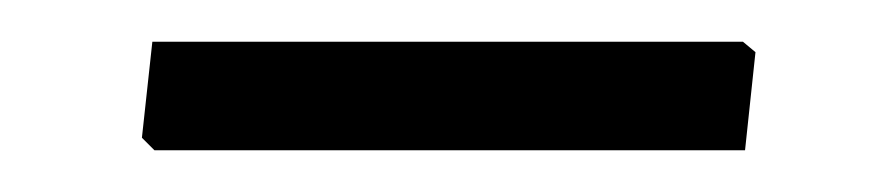

<svg xmlns="http://www.w3.org/2000/svg" viewBox="-20 -654 429 92"><path d="M337 -582 342 -629 336 -634H53L48 -588L54 -582Z"/></svg>

Font: Alegreya Sans SC
Style: Regular
Weight: 400
Designer: Juan Pablo del Peral
Foundry: Huerta Tipografica
Version: Version 1.000;PS 001.000;hotconv 1.0.70;makeotf.lib2.5.58329